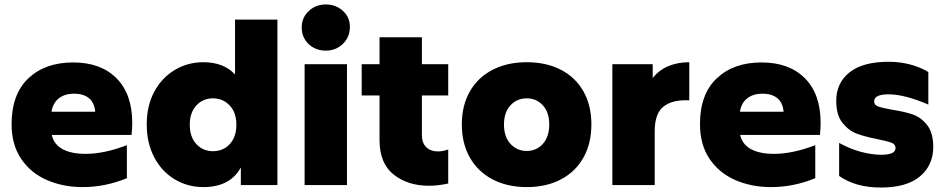

<svg xmlns="http://www.w3.org/2000/svg" viewBox="-20 -830 4236 861"><path d="M32 -273Q32 -408 107.5 -479Q183 -550 308 -550Q432 -550 502.5 -479Q573 -408 573 -279Q573 -254 570 -225H212Q222 -182 261 -161Q300 -140 364 -140Q447 -140 549 -179V-31Q452 9 351 9Q263 9 190.5 -22.5Q118 -54 75 -117.5Q32 -181 32 -273ZM312 -410Q272 -410 245 -390Q218 -370 211 -329H407Q403 -371 378 -390.5Q353 -410 312 -410Z M638 -272Q638 -356 672 -419Q706 -482 764 -516.5Q822 -551 892 -551Q983 -551 1034 -496V-742H1224V0H1060V-79Q1012 9 892 9Q822 9 764 -25.5Q706 -60 672 -124Q638 -188 638 -272ZM1040 -271Q1040 -325 1010 -357Q980 -389 935 -389Q890 -389 860.5 -357Q831 -325 831 -271Q831 -216 860.5 -184Q890 -152 935 -152Q981 -152 1010.5 -184Q1040 -216 1040 -271Z M1346 -542H1536V0H1346ZM1333 -707Q1333 -751 1364.5 -780.5Q1396 -810 1441 -810Q1486 -810 1517.5 -781.5Q1549 -753 1549 -710Q1549 -664 1518 -633.5Q1487 -603 1441 -603Q1395 -603 1364 -632.5Q1333 -662 1333 -707Z M1602 -542H1682V-663H1872V-542H1990V-402H1872V-225Q1872 -188 1892 -169.5Q1912 -151 1944 -151Q1966 -151 1990 -160V-7Q1943 3 1904 3Q1809 3 1745.5 -47Q1682 -97 1682 -202V-402H1602Z M2051 -272Q2051 -357 2087 -420Q2123 -483 2189 -517Q2255 -551 2342 -551Q2430 -551 2495.5 -517Q2561 -483 2596.5 -420Q2632 -357 2632 -272Q2632 -187 2596.5 -123.5Q2561 -60 2495.5 -25.5Q2430 9 2342 9Q2255 9 2189 -25.5Q2123 -60 2087 -123.5Q2051 -187 2051 -272ZM2443 -272Q2443 -326 2414.5 -357.5Q2386 -389 2342 -389Q2298 -389 2269 -357.5Q2240 -326 2240 -272Q2240 -217 2269 -185Q2298 -153 2342 -153Q2386 -153 2414.5 -185Q2443 -217 2443 -272Z M2726 -542H2907V-480Q2934 -515 2976 -533Q3018 -551 3071 -551V-380Q2997 -384 2956.5 -353Q2916 -322 2916 -242V0H2726Z M3119 -273Q3119 -408 3194.5 -479Q3270 -550 3395 -550Q3519 -550 3589.5 -479Q3660 -408 3660 -279Q3660 -254 3657 -225H3299Q3309 -182 3348 -161Q3387 -140 3451 -140Q3534 -140 3636 -179V-31Q3539 9 3438 9Q3350 9 3277.5 -22.5Q3205 -54 3162 -117.5Q3119 -181 3119 -273ZM3399 -410Q3359 -410 3332 -390Q3305 -370 3298 -329H3494Q3490 -371 3465 -390.5Q3440 -410 3399 -410Z M3743 -41V-189Q3792 -162 3841 -149Q3890 -136 3932 -136Q3996 -136 3996 -166Q3996 -183 3977.5 -190Q3959 -197 3915 -206Q3859 -217 3822.5 -230.5Q3786 -244 3758 -279Q3730 -314 3730 -378Q3730 -458 3789.5 -505.5Q3849 -553 3966 -553Q4015 -553 4061 -541Q4107 -529 4143 -507V-361Q4037 -407 3964 -407Q3900 -407 3900 -375Q3900 -359 3918 -352.5Q3936 -346 3980 -338Q4033 -330 4071 -317.5Q4109 -305 4137 -270Q4165 -235 4165 -171Q4165 -89 4105.5 -39Q4046 11 3930 11Q3817 11 3743 -41Z"/></svg>

Font: Chess Sans ExtraBold
Style: Regular
Weight: 800
Designer: Wolf Bōese
Foundry: Wolf Bōese
Version: Version 7.223